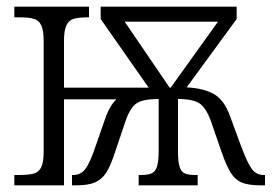

<svg xmlns="http://www.w3.org/2000/svg" viewBox="-20 -556 819 576"><path d="M23 -31H37Q67 -31 82 -35.5Q97 -40 104 -55Q111 -70 111 -102V-433Q111 -464 104 -479.5Q97 -495 82 -499.5Q67 -504 38 -504H23V-536H247V-504H244Q216 -504 201 -499.5Q186 -495 179 -479.5Q172 -464 172 -433V-293H426L282 -499V-536H690V-499L540 -294Q593 -291 623 -273Q653 -255 670 -208L702 -121Q722 -67 735.5 -49Q749 -31 771 -31H775V0H761Q725 0 705 -8.5Q685 -17 672 -38Q659 -59 644 -102L614 -189Q599 -232 579 -245.5Q559 -259 514 -259V-102Q514 -70 519 -55Q524 -40 535 -35.5Q546 -31 567 -31H573V0H396V-31H403Q424 -31 435 -36Q446 -41 451 -56.5Q456 -72 456 -105V-259Q410 -259 390.5 -246.5Q371 -234 357 -194L326 -102Q312 -59 299 -38.5Q286 -18 265.5 -9Q245 0 209 0H196V-31H200Q222 -31 236 -49Q250 -67 268 -121L299 -210Q312 -242 329 -258H172V0H23ZM492 -293 634 -491H354L489 -293Z"/></svg>

Font: Noto Serif NarrowLight
Style: Regular
Weight: 300
Width: 4
Designer: Monotype Design Team
Foundry: Monotype Imaging Inc.
Version: Version 1.001